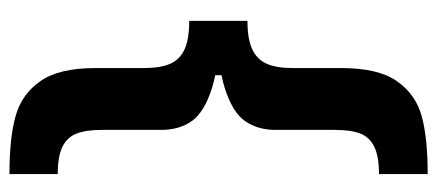

<svg xmlns="http://www.w3.org/2000/svg" viewBox="-294 -568 977 430"><g transform="rotate(90 195.0 -353.5)"><path d="M132.9 -519.3V-629Q132.9 -710.9 161.9 -752.8Q190.8 -794.7 239.2 -808.5Q287.6 -822.3 370.3 -822.3V-713.3Q330.7 -713.3 309.2 -702.7Q287.7 -692.2 279.6 -671.4Q271.4 -650.6 271.4 -614.2V-480.9Q271.4 -441.9 251.8 -413.5Q232.1 -385.2 178.1 -368Q124.2 -350.9 27.2 -350.9V-418.7Q67.4 -418.7 90.4 -429.2Q113.4 -439.7 123.2 -461.6Q132.9 -483.5 132.9 -519.3ZM132.9 -78.1V-187.3Q132.9 -224.1 123.2 -246Q113.4 -267.8 90.4 -278.1Q67.4 -288.3 27.2 -288.3V-356.2Q124.8 -356.2 178.4 -339Q232.1 -321.9 251.8 -293.8Q271.4 -265.7 271.4 -226.1V-92.8Q271.4 -57.4 279.6 -36.1Q287.7 -14.9 309.2 -4.3Q330.7 6.2 370.3 6.2V114.3Q288 114.3 239.4 100.3Q190.8 86.3 161.9 44.6Q132.9 2.9 132.9 -78.1ZM27.2 -418.7H148.9V-288.3H27.2Z"/></g></svg>

Font: WEMIX Pretendard Variable
Style: Regular
Weight: 400
Designer: Base glyphs from Inter by Rasmus Andersson; Hangeul glyphs from Noto Sans CJK(Source Han Sans) by Jang Soo-young and Kan
Foundry: Kil Hyung-jin
Version: Version 1.000;Glyphs 3.2 (3208)